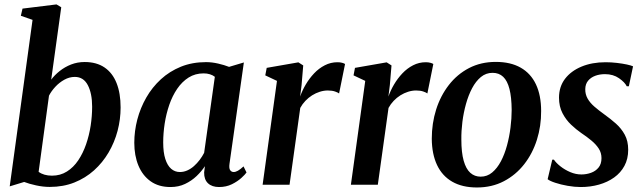

<svg xmlns="http://www.w3.org/2000/svg" viewBox="-20 -837 2916 870"><path d="M212 -476Q227.5 -497 250.5 -515.2Q273.5 -533.5 302.2 -544.8Q331 -556 363.5 -556Q417.5 -556 453.8 -531.2Q490 -506.5 508.2 -460.5Q526.5 -414.5 526.5 -350Q526.5 -296.5 512.8 -244.2Q499 -192 472 -146Q445 -100 406 -65Q367 -30 316.8 -10Q266.5 10 205.5 10Q175.5 10 143.5 3Q111.5 -4 89.5 -12.5L24 7.5L127.5 -747L74.5 -765.5L82 -798L236 -817L257.5 -804ZM155 -58.5Q166 -50 181.5 -45.5Q197 -41 215.5 -41Q253.5 -41 283.2 -59.8Q313 -78.5 334.5 -110.5Q356 -142.5 370 -183Q384 -223.5 390.8 -267.5Q397.5 -311.5 397.5 -353.5Q397.5 -413.5 378 -451Q358.5 -488.5 319 -488.5Q294.5 -488.5 271.5 -475.8Q248.5 -463 230.5 -443.5Q212.5 -424 202 -403.5Z M1020 -95.5Q1017 -74 1023 -65.8Q1029 -57.5 1039 -57.5Q1047.5 -57.5 1058.2 -63.5Q1069 -69.5 1083.5 -83L1097 -55.5Q1091 -46.5 1073.8 -30.8Q1056.5 -15 1030.8 -2.2Q1005 10.5 972.5 10.5Q940.5 10.5 922.5 -6.5Q904.5 -23.5 905 -55.5L908.5 -84Q893.5 -61 870.8 -39.2Q848 -17.5 818.5 -3.5Q789 10.5 752.5 10.5Q699 10.5 662.5 -15.5Q626 -41.5 607.2 -86.8Q588.5 -132 588.5 -190Q588.5 -243 602.2 -295.5Q616 -348 642.8 -394.8Q669.5 -441.5 709 -477.8Q748.5 -514 799.8 -534.8Q851 -555.5 913.5 -555.5Q940 -555.5 968.2 -549Q996.5 -542.5 1018 -534L1085 -554ZM953.5 -489Q944 -496.5 931 -500.5Q918 -504.5 902.5 -504.5Q864.5 -504.5 834.8 -485.8Q805 -467 783 -434.8Q761 -402.5 747 -361.8Q733 -321 726.2 -277Q719.5 -233 719.5 -191.5Q719.5 -146.5 729 -116.8Q738.5 -87 755.5 -72.2Q772.5 -57.5 795 -57.5Q812.5 -57.5 828.8 -64.8Q845 -72 859 -84.5Q873 -97 884.8 -112.5Q896.5 -128 905 -144.5Z M1170 0 1235 -470.5 1182 -495.5 1188.5 -529.5 1332 -554.5 1354 -540.5 1346.5 -451.5 1340 -399.5Q1349.5 -427 1365.5 -454.2Q1381.5 -481.5 1403.2 -504.5Q1425 -527.5 1451.8 -541.2Q1478.5 -555 1509 -555Q1521 -555 1530.2 -552.5Q1539.5 -550 1543.5 -547L1516.5 -413.5Q1512 -417.5 1498.5 -422.2Q1485 -427 1465.5 -427Q1447.5 -427 1429.2 -421.2Q1411 -415.5 1394.2 -405Q1377.5 -394.5 1363.8 -380Q1350 -365.5 1340.5 -348L1292 0Z M1570 0 1635 -470.5 1582 -495.5 1588.5 -529.5 1732 -554.5 1754 -540.5 1746.5 -451.5 1740 -399.5Q1749.5 -427 1765.5 -454.2Q1781.5 -481.5 1803.2 -504.5Q1825 -527.5 1851.8 -541.2Q1878.5 -555 1909 -555Q1921 -555 1930.2 -552.5Q1939.5 -550 1943.5 -547L1916.5 -413.5Q1912 -417.5 1898.5 -422.2Q1885 -427 1865.5 -427Q1847.5 -427 1829.2 -421.2Q1811 -415.5 1794.2 -405Q1777.5 -394.5 1763.8 -380Q1750 -365.5 1740.5 -348L1692 0Z M2226.5 -556.5Q2293.5 -556.5 2339.2 -530.5Q2385 -504.5 2408.5 -454.8Q2432 -405 2432 -334Q2432.5 -266 2412.8 -203.5Q2393 -141 2355 -92.5Q2317 -44 2263 -15.8Q2209 12.5 2141 12.5Q2075 12.5 2029.5 -13.5Q1984 -39.5 1960.5 -89Q1937 -138.5 1936.5 -208.5Q1936.5 -278 1956.2 -340.5Q1976 -403 2013.8 -451.8Q2051.5 -500.5 2105.2 -528.5Q2159 -556.5 2226.5 -556.5ZM2212 -507Q2182 -507 2159 -488Q2136 -469 2119.2 -437.2Q2102.5 -405.5 2091.5 -366Q2080.5 -326.5 2075.2 -284.8Q2070 -243 2070.5 -204.5Q2070.5 -146 2081 -108.8Q2091.5 -71.5 2111 -54Q2130.5 -36.5 2158 -36.5Q2187.5 -36.5 2210.2 -55.5Q2233 -74.5 2249.8 -106.2Q2266.5 -138 2277.2 -177.5Q2288 -217 2293.2 -258.8Q2298.5 -300.5 2298.5 -339Q2298 -397 2288.5 -434Q2279 -471 2260 -489Q2241 -507 2212 -507Z M2829.5 -446H2820Q2811.5 -464 2785 -482.5Q2758.5 -501 2721.5 -501Q2697 -501 2677 -493.5Q2657 -486 2644.8 -471.2Q2632.5 -456.5 2632 -433.5Q2631.5 -410 2642.5 -390.5Q2653.5 -371 2673.5 -353.8Q2693.5 -336.5 2718.5 -318.5Q2746.5 -298.5 2771 -276.8Q2795.5 -255 2811 -226.5Q2826.5 -198 2826.5 -158.5Q2826.5 -117 2809.5 -85.5Q2792.5 -54 2762.8 -32.8Q2733 -11.5 2694.2 -0.5Q2655.5 10.5 2611.5 10.5Q2583.5 10.5 2552.2 5Q2521 -0.5 2496 -8.8Q2471 -17 2461.5 -25L2482.5 -113.5H2490Q2500 -98.5 2519.8 -83Q2539.5 -67.5 2564.2 -57Q2589 -46.5 2614.5 -46.5Q2637 -46.5 2658 -54Q2679 -61.5 2692.2 -77.8Q2705.5 -94 2705.5 -120.5Q2705.5 -144.5 2693 -163.8Q2680.5 -183 2659.8 -200.2Q2639 -217.5 2613.5 -234.5Q2591 -250 2567.8 -272Q2544.5 -294 2528.8 -324.2Q2513 -354.5 2513 -394.5Q2513 -444 2540.2 -479.8Q2567.5 -515.5 2615 -535.2Q2662.5 -555 2724 -555Q2749.5 -555 2775 -552Q2800.5 -549 2820.2 -544.8Q2840 -540.5 2848.5 -536.5Z"/></svg>

Font: Merriweather 48pt SemiBold
Style: Italic
Weight: 600
Italic angle: -7.8°
Designer: Eben Sorkin
Foundry: Eben Sorkin
Version: Version 2.101